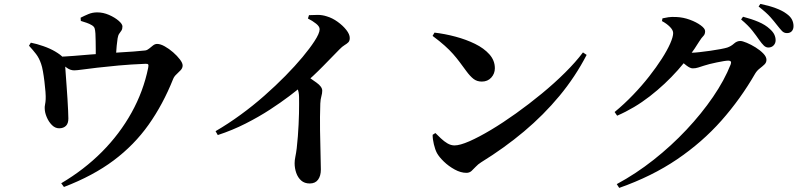

<svg xmlns="http://www.w3.org/2000/svg" viewBox="-20 -867 3990 960"><path d="M124.9 -638.5 134.2 -653.6Q163.4 -648 197 -636.2Q230.6 -624.5 256.1 -609.4Q285.3 -592 294.6 -580Q303.8 -567.9 305.6 -541.9Q306.3 -529.2 308.3 -501.7Q310.4 -474.3 312.8 -440.2Q315.3 -406.2 317.4 -372.6Q319.4 -339.1 320.6 -313Q321.8 -286.9 321.8 -274.9Q322.1 -250.2 309.9 -238Q297.6 -225.8 276.5 -225.5Q256 -225.3 239.7 -241.6Q223.4 -258 213.7 -281.2Q203.9 -304.4 203.7 -323.7Q202.7 -332 205.2 -344.1Q207.7 -356.3 208.4 -370.7Q209.1 -384.2 207.4 -407.9Q205.6 -431.6 202.2 -459.1Q198.9 -486.7 194.6 -510.6Q190.4 -534.5 185.5 -547.7Q175.8 -576.7 160.3 -596.8Q144.9 -616.8 124.9 -638.5ZM263.9 -565.7 264.3 -582.7Q304 -584.1 347.9 -587.5Q391.7 -590.8 433.1 -594.5Q474.4 -598.1 506 -599.7Q539.1 -602.7 576.4 -604.8Q613.8 -606.9 648 -609.4Q682.2 -611.9 706.2 -614.7Q716.7 -616.4 726.1 -624.4Q735.6 -632.4 745.3 -639.9Q755 -647.4 765.6 -647.4Q781.9 -647.4 803.6 -635.3Q825.4 -623.2 845.7 -605.4Q866.1 -587.6 879.6 -569.7Q893.2 -551.8 893.2 -539.6Q893.2 -526.8 883.5 -516.3Q873.8 -505.8 862.3 -495.3Q850.7 -484.8 845.5 -471.6Q794.8 -344.7 723 -243.4Q651.2 -142 548.3 -64.9Q445.4 12.2 299.7 67.9L286.1 49.3Q401.1 -18.6 489.9 -107.9Q578.7 -197.3 637.9 -304Q697.1 -410.7 720.9 -527.9Q723.6 -540.8 720.9 -544.8Q718.2 -548.7 706.7 -548Q633.2 -545 572.9 -539.5Q512.6 -534 466.7 -528.6Q420.9 -523.2 391.6 -519.2Q362.4 -515.2 351.3 -515.2Q331.8 -515.2 314.5 -527.8Q297.3 -540.3 263.9 -565.7ZM384.1 -762.4 383.1 -778.5Q401.5 -787.9 421.9 -796.5Q442.3 -805.1 466.3 -805.1Q495.9 -805.1 524.8 -792.6Q553.7 -780 573 -763.4Q592.2 -746.8 592.2 -734.9Q592.2 -721.8 587.1 -714.1Q582 -706.3 576.2 -698.6Q570.5 -690.8 568 -675.1Q565.6 -660.1 563.5 -638.6Q561.4 -617.1 560.2 -595.8Q558.9 -574.6 558.9 -559.1L458.8 -556.9Q458.8 -562.9 458.8 -579.4Q458.8 -595.8 458.8 -617.4Q458.8 -639 458.3 -661Q457.8 -683 457.1 -699.1Q456.1 -715.8 453.2 -725.2Q450.3 -734.6 438.3 -741.5Q427.2 -748.2 413.1 -753Q399.1 -757.7 384.1 -762.4Z M1519.6 -774.4 1525 -791.2Q1545.8 -792.4 1568.8 -792.5Q1591.8 -792.5 1614.3 -785.1Q1642 -776.9 1668.2 -758Q1694.4 -739.2 1711.6 -717.3Q1728.8 -695.3 1728.8 -677Q1728.8 -662.7 1721.6 -655.4Q1714.4 -648.2 1702.7 -641.3Q1691.1 -634.4 1677.1 -619.9Q1644.4 -586.2 1596.2 -537.1Q1548.1 -487.9 1488.4 -436.1Q1467 -417.1 1426.1 -386.2Q1385.3 -355.2 1330 -319.1Q1274.7 -283 1208.1 -249.2Q1141.6 -215.4 1068.9 -191.7L1057.8 -211.1Q1121.3 -248.1 1183.3 -293.4Q1245.4 -338.6 1301.9 -388.5Q1358.5 -438.4 1407 -487.7Q1455.5 -537 1492.5 -581.4Q1529.4 -625.8 1551.9 -660.4Q1578.2 -700.3 1578.2 -720.8Q1578.2 -734.7 1560.3 -748.8Q1542.5 -763 1519.6 -774.4ZM1447.2 -459 1496.5 -500.2Q1533.8 -474.5 1562.5 -453.9Q1591.2 -433.4 1591.2 -413.6Q1591.2 -400.5 1586.9 -385.6Q1582.5 -370.8 1581.5 -349.4Q1579.2 -282.4 1580.2 -216Q1581.1 -149.5 1582.7 -97.6Q1584.3 -45.7 1584.3 -19.5Q1584.3 12.3 1570.3 31.4Q1556.4 50.4 1528.6 50.4Q1502.7 50.4 1486 35.7Q1469.4 21 1461.2 -2.5Q1453.1 -26.1 1453.1 -50.8Q1453.1 -65.5 1456.8 -83.4Q1460.6 -101.4 1463.6 -125.6Q1467.1 -155 1469.3 -185.5Q1471.5 -216 1473 -245.1Q1474.5 -274.2 1475 -300.2Q1475.5 -326.2 1475.5 -347.3Q1475.5 -368.3 1475.3 -381.3Q1475 -405.6 1468 -422.5Q1461.1 -439.3 1447.2 -459Z M2152.5 -703.9Q2203.9 -698 2257.2 -683.8Q2310.5 -669.6 2355.2 -647.7Q2399.9 -625.8 2427.1 -595.2Q2454.3 -564.6 2454.3 -525.7Q2454.3 -498.9 2436.3 -479Q2418.2 -459.1 2389.2 -459.1Q2364.7 -459.1 2347.6 -472.5Q2330.4 -485.8 2311.1 -512.2Q2293.1 -536.8 2277.9 -557.1Q2262.7 -577.4 2245.2 -597.2Q2227.8 -617 2203.5 -638.7Q2179.3 -660.5 2142.9 -687.5ZM2894.8 -604.9 2913.2 -592.5Q2856.6 -483.2 2777.5 -387.7Q2698.4 -292.3 2600.1 -209.7Q2501.8 -127.2 2386 -55.7Q2370.3 -45.9 2359 -33.6Q2347.8 -21.4 2337.5 -12.1Q2327.2 -2.8 2312.1 -2.8Q2283.9 -2.8 2253.6 -19.4Q2223.2 -36 2199.3 -59.1Q2175.4 -82.2 2164.7 -101.7Q2155.5 -119.3 2149.3 -145.6Q2143 -171.8 2143.2 -193L2157 -201.8Q2168.9 -190.3 2184 -175.6Q2199.2 -160.8 2216.9 -150.3Q2234.6 -139.9 2252.5 -139.9Q2279.4 -139.9 2326.8 -160.6Q2374.1 -181.3 2434.4 -217.3Q2494.7 -253.3 2560 -300Q2625.3 -346.6 2688.7 -398.8Q2752.2 -451 2805.6 -504.1Q2859 -557.2 2894.8 -604.9Z M3776.1 -667.2Q3762.2 -687.7 3741.7 -713.8Q3721.2 -739.9 3685.5 -769.7L3695.1 -783.3Q3737.5 -772.4 3772 -757.8Q3806.6 -743.2 3829.1 -722.1Q3845.5 -707.5 3851.8 -693.7Q3858.1 -680 3858.1 -665.7Q3858.1 -650.6 3848 -640Q3837.9 -629.4 3821.6 -629.4Q3809.4 -629.4 3799 -639.4Q3788.7 -649.4 3776.1 -667.2ZM3864.5 -742.3Q3850.9 -760.1 3831.7 -781.8Q3812.5 -803.6 3773 -834.3L3781.9 -847.5Q3824.7 -838.8 3858.1 -826.4Q3891.6 -814.1 3912.2 -798.6Q3931.8 -784.8 3939.7 -769.3Q3947.6 -753.8 3947.6 -736.6Q3947.6 -720.5 3938.9 -711Q3930.3 -701.5 3914.7 -701.5Q3899.8 -701.5 3889.6 -712.4Q3879.3 -723.3 3864.5 -742.3ZM3053.1 -306.9Q3101.3 -346.6 3145.2 -392.4Q3189.1 -438.1 3225.6 -484.7Q3262 -531.2 3289.1 -573.4Q3316.2 -615.7 3331 -649.3Q3345.8 -682.9 3345.8 -701.8Q3345.8 -716.2 3329.8 -732.5Q3313.9 -748.7 3289.8 -761.6L3292.4 -775.3Q3306.9 -778.7 3322.5 -780.9Q3338.1 -783.2 3362.3 -781.9Q3396 -780.5 3428.9 -768.5Q3461.9 -756.4 3483.7 -740.3Q3505.6 -724.3 3505.6 -711.2Q3505.6 -695.5 3496.9 -687.2Q3488.3 -678.9 3475.8 -659.2Q3431.9 -587.2 3368.9 -516.2Q3305.8 -445.2 3229.2 -385.7Q3152.5 -326.1 3065.7 -288.5ZM3063.8 53.6Q3159.3 2.2 3248 -67.8Q3336.7 -137.8 3412.3 -218.3Q3487.9 -298.8 3545.2 -382.5Q3602.4 -466.2 3633.3 -544.8Q3640.5 -563.9 3621.9 -563.9Q3613.9 -563.9 3598.4 -561.4Q3582.8 -558.9 3563.8 -554.9Q3544.8 -550.9 3527.7 -546.7Q3510.6 -542.4 3499.9 -538.7Q3483.9 -533.5 3471.1 -529.4Q3458.3 -525.2 3443.5 -525.2Q3431 -525.2 3412.4 -539.4Q3393.7 -553.5 3373.1 -570.9L3391.5 -607Q3407.9 -605 3418.3 -604.2Q3428.7 -603.4 3439.2 -603.4Q3451.9 -603.4 3477.1 -606.2Q3502.2 -608.9 3530.6 -613Q3558.9 -617.1 3582.6 -621.5Q3606.3 -626 3616.3 -629.2Q3635.3 -635.8 3649.9 -649Q3664.4 -662.1 3681.2 -662.1Q3692.2 -662.1 3713.6 -653.1Q3735.1 -644.2 3757.8 -630.1Q3780.5 -616 3796.4 -599.6Q3812.3 -583.1 3812.3 -567.8Q3812.3 -554 3801.7 -544.1Q3791.2 -534.2 3778.3 -524.3Q3765.3 -514.4 3756.1 -499.5Q3682.8 -372.1 3586.8 -263.7Q3490.7 -155.4 3365.1 -70.2Q3239.5 15 3076.1 72.5Z"/></svg>

Font: Noto Serif SC
Style: Regular
Weight: 200
Designer: Ryoko NISHIZUKA 西塚涼子 (kana & ideographs); Frank Grießhammer (Latin, Greek & Cyrillic); Wenlong ZHANG 张文龙 (bopomofo); San
Foundry: Adobe
Version: Version 2.001;hotconv 1.1.0;makeotfexe 2.6.0